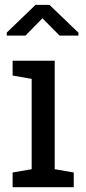

<svg xmlns="http://www.w3.org/2000/svg" viewBox="-20 -782 358 802"><path d="M32.7 0V-61.5L112.3 -75.2V-452.6L32.7 -466.3V-528.3H208.5V-75.2L288.1 -61.5V0ZM8.3 -633.3V-646L128.4 -761.7H186.5L307.6 -645.5V-633.3H229L157.2 -705.6L86.4 -633.3Z"/></svg>

Font: Roboto Slab
Style: Regular
Weight: 400
Designer: Google
Version: Version 2.000; ttfautohint (v1.8.1.43-b0c9)